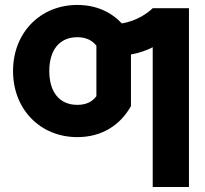

<svg xmlns="http://www.w3.org/2000/svg" viewBox="-20 -541 830 776"><path d="M597.2 214.8H743.7V-507.8H597.2C572.8 -484.4 529.8 -456.1 472.7 -446.3C428.2 -493.2 367.7 -521 292.5 -521C142.6 -521 32.7 -408.7 32.7 -253.9C32.7 -99.1 142.6 13.2 292.5 13.2C391.6 13.2 466.3 -35.2 509.3 -112.3V-320.8C543.5 -327.1 572.8 -337.4 597.2 -350.1ZM179.2 -253.9C179.2 -334.5 216.8 -390.6 292.5 -390.6C328.1 -390.6 352.5 -377.9 369.6 -356.4V-152.3C353 -129.9 329.1 -117.2 292.5 -117.2C216.8 -117.2 179.2 -173.3 179.2 -253.9Z"/></svg>

Font: Giphurs ExtraBold
Style: Regular
Weight: 800
Version: Version 1.000